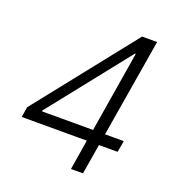

<svg xmlns="http://www.w3.org/2000/svg" viewBox="-132 -833 859 939"><g transform="rotate(20 297.5 -364.0)"><path d="M28.8 -156.7 37.6 -210.4 447.8 -727.5H487.3L472.7 -637.2H443.4L113.3 -221.2V-216.3H538.6L527.8 -156.7ZM342.3 0 370.6 -173.8 375.5 -197.8 462.4 -727.5H525.9L404.8 0Z"/></g></svg>

Font: Inter Tight Light
Style: Italic
Weight: 300
Italic angle: -9.39999°
Designer: Rasmus Andersson
Foundry: rsms
Version: Version 3.004